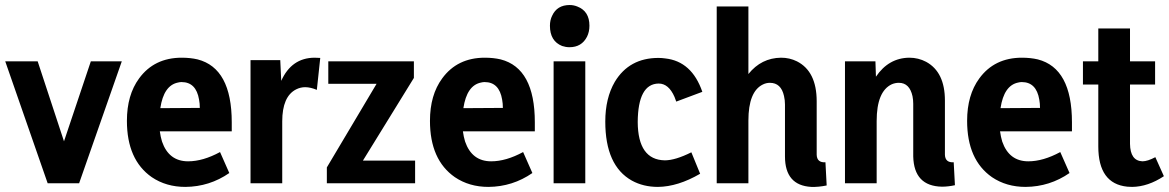

<svg xmlns="http://www.w3.org/2000/svg" viewBox="-20 -734 4682 769"><path d="M296.9 0 467.8 -488.3H343.8L236.3 -168L130.9 -488.3H1L170.9 0Z M898.4 -41 861.3 -125Q793 -87.9 733.4 -87.9Q656.2 -87.9 628.9 -167Q623 -186.5 620.1 -208H908.2V-244.1Q908.2 -460.9 771.5 -496.1Q742.2 -502.9 708 -502.9Q597.7 -502.9 537.1 -419.9Q488.3 -353.5 488.3 -250Q488.3 -93.8 587.9 -24.4Q645.5 14.6 722.7 14.6Q819.3 13.7 898.4 -41ZM707 -405.3Q765.6 -405.3 777.3 -335Q780.3 -319.3 780.3 -301.8L622.1 -300.8Q635.7 -391.6 692.4 -403.3Q700.2 -405.3 707 -405.3Z M1110.4 0V-248Q1110.4 -347.7 1166 -376Q1183.6 -384.8 1202.1 -384.8Q1223.6 -384.8 1249 -374L1262.7 -502Q1253.9 -502.9 1239.3 -502.9Q1147.5 -502 1106.4 -410.2L1102.5 -493.2H983.4V0Z M1433.6 -90.8 1637.7 -421.9V-488.3H1294.9V-398.4H1488.3L1289.1 -63.5V0H1642.6V-90.8Z M2112.3 -41 2075.2 -125Q2006.8 -87.9 1947.3 -87.9Q1870.1 -87.9 1842.8 -167Q1836.9 -186.5 1834 -208H2122.1V-244.1Q2122.1 -460.9 1985.4 -496.1Q1956.1 -502.9 1921.9 -502.9Q1811.5 -502.9 1751 -419.9Q1702.1 -353.5 1702.1 -250Q1702.1 -93.8 1801.8 -24.4Q1859.4 14.6 1936.5 14.6Q2033.2 13.7 2112.3 -41ZM1920.9 -405.3Q1979.5 -405.3 1991.2 -335Q1994.1 -319.3 1994.1 -301.8L1835.9 -300.8Q1849.6 -391.6 1906.2 -403.3Q1914.1 -405.3 1920.9 -405.3Z M2324.2 0V-488.3H2197.3V0ZM2340.8 -630.9Q2340.8 -689.5 2292 -708Q2277.3 -713.9 2261.7 -713.9Q2210.9 -713.9 2191.4 -670.9Q2182.6 -653.3 2182.6 -630.9Q2182.6 -569.3 2231.4 -549.8Q2246.1 -544.9 2260.7 -544.9Q2309.6 -544.9 2331.1 -586.9Q2340.8 -606.4 2340.8 -630.9Z M2784.2 -38.1 2749 -124Q2684.6 -91.8 2642.6 -91.8Q2535.2 -93.8 2534.2 -245.1Q2535.2 -398.4 2618.2 -399.4Q2658.2 -399.4 2681.6 -345.7Q2684.6 -336.9 2688.5 -327.1L2793 -366.2Q2751 -488.3 2644.5 -500Q2630.9 -502 2617.2 -502Q2500 -502 2442.4 -406.2Q2404.3 -340.8 2404.3 -247.1Q2404.3 -70.3 2510.7 -10.7Q2556.6 14.6 2615.2 14.6Q2695.3 13.7 2784.2 -38.1Z M3286.1 -84Q3252 -82 3251 -114.3V-328.1Q3251 -448.2 3171.9 -488.3Q3142.6 -502.9 3108.4 -502.9Q3029.3 -502 2977.5 -437.5V-708H2850.6V0H2977.5V-251Q2977.5 -367.2 3035.2 -395.5Q3048.8 -402.3 3063.5 -402.3Q3108.4 -402.3 3120.1 -349.6Q3124 -333 3124 -315.4V-107.4Q3124 8.8 3229.5 14.6Q3257.8 15.6 3291 8.8Z M3799.8 -84Q3765.6 -82 3764.6 -114.3V-331.1Q3764.6 -445.3 3689.5 -486.3Q3658.2 -502.9 3622.1 -502.9Q3539.1 -502 3488.3 -426.8L3486.3 -488.3H3364.3V0H3491.2V-249Q3491.2 -368.2 3551.8 -396.5Q3565.4 -402.3 3580.1 -402.3Q3623 -402.3 3634.8 -348.6Q3637.7 -334 3637.7 -318.4V-107.4Q3640.6 11.7 3752.9 13.7Q3777.3 13.7 3804.7 7.8Z M4263.7 -41 4226.6 -125Q4158.2 -87.9 4098.6 -87.9Q4021.5 -87.9 3994.1 -167Q3988.3 -186.5 3985.4 -208H4273.4V-244.1Q4273.4 -460.9 4136.7 -496.1Q4107.4 -502.9 4073.2 -502.9Q3962.9 -502.9 3902.3 -419.9Q3853.5 -353.5 3853.5 -250Q3853.5 -93.8 3953.1 -24.4Q4010.7 14.6 4087.9 14.6Q4184.6 13.7 4263.7 -41ZM4072.3 -405.3Q4130.9 -405.3 4142.6 -335Q4145.5 -319.3 4145.5 -301.8L3987.3 -300.8Q4001 -391.6 4057.6 -403.3Q4065.4 -405.3 4072.3 -405.3Z M4641.6 -28.3 4607.4 -104.5Q4576.2 -87.9 4555.7 -87.9Q4506.8 -89.8 4505.9 -158.2V-395.5H4606.4V-488.3H4505.9V-620.1H4378.9V-488.3H4317.4V-395.5H4378.9V-147.5Q4378.9 2 4495.1 13.7Q4504.9 14.6 4514.6 14.6Q4578.1 13.7 4641.6 -28.3Z"/></svg>

Font: Yaldevi Colombo
Style: Bold
Weight: 700
Designer: Sol Matas, Denzil Rajitha, Kosala Senevirathne and Pathum Egodawatta
Foundry: Mooniak
Version: Version 1.020 ; ttfautohint (v1.6)